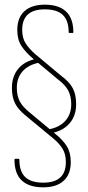

<svg xmlns="http://www.w3.org/2000/svg" viewBox="-20 -685 377 822"><path d="M199 -115 187 -131Q234 -139 259.5 -167.5Q285 -196 285 -239Q285 -273 272 -297.5Q259 -322 227 -346L118 -437Q88 -463 71 -489.5Q54 -516 54 -557Q54 -609 84.5 -637Q115 -665 172 -665Q232 -665 263 -635.5Q294 -606 294 -547Q294 -544 292 -544H277Q274 -544 274 -547Q274 -597 249 -621Q224 -645 172 -645Q75 -645 75 -557Q75 -522 90 -499Q105 -476 130 -454L240 -362Q277 -335 291.5 -307.5Q306 -280 306 -239Q306 -189 277.5 -156.5Q249 -124 199 -115ZM165 117Q104 117 73 87.5Q42 58 42 -1Q42 -5 45 -5H60Q63 -5 63 -1Q63 49 88 73Q113 97 165 97Q262 97 262 9Q262 -26 247 -49.5Q232 -73 206 -94L96 -185Q59 -214 45 -241.5Q31 -269 31 -308Q31 -358 58 -390.5Q85 -423 135 -433L149 -417Q102 -408 77 -380Q52 -352 52 -309Q52 -275 65 -250.5Q78 -226 110 -201L218 -111Q249 -86 266 -59Q283 -32 283 9Q283 61 252.5 89Q222 117 165 117Z"/></svg>

Font: Sofia Sans Condensed Thin
Style: Regular
Weight: 250
Version: Version 4.100